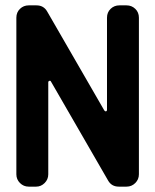

<svg xmlns="http://www.w3.org/2000/svg" viewBox="-20 -696 579 716"><path d="M498 -46Q498 -27 484.5 -13.5Q471 0 452 0H423Q396 0 383 -23L170 -392Q168 -396 164 -394.5Q160 -393 160 -390V-46Q160 -27 146.5 -13.5Q133 0 115 0H87Q68 0 54.5 -13.5Q41 -27 41 -46V-630Q41 -650 54.5 -663Q68 -676 87 -676H116Q143 -676 156 -653L369 -284Q372 -280 375.5 -281Q379 -282 379 -286V-630Q379 -650 392.5 -663Q406 -676 425 -676H452Q471 -676 484.5 -663Q498 -650 498 -630Z"/></svg>

Font: Monomaniac One
Style: Regular
Weight: 400
Version: Version 1.000; ttfautohint (v1.8.3)